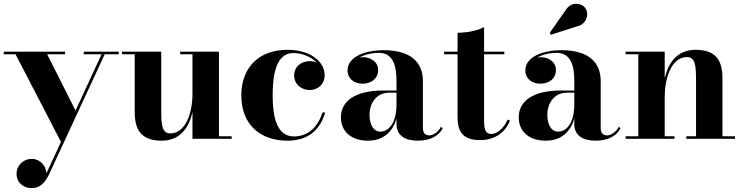

<svg xmlns="http://www.w3.org/2000/svg" viewBox="-20 -733 3925 1014"><path d="M323.5 -446.5V-460H0V-446.5H62L302 16.5L225 182.5C223.5 138 187 106 148 106C103.5 106 67.5 139.5 67.5 185C67.5 235.5 109 260.5 146.5 260.5C193 260.5 218.5 230.5 239 188L533 -446.5H607V-460H422.5V-446.5H516.5L379 -149L229 -446.5Z M831.5 -460H624.5V-446.5H691.5V-141C691.5 -54 720.5 10 833.5 10C935 10 979 -63.5 996.5 -140.5V0H1203.5V-13.5H1136.5V-460H931.5V-446.5H996.5V-236.5C996.5 -145.5 964 -28.5 880 -28.5C838.5 -28.5 831.5 -65 831.5 -149Z M1697.5 -139H1683.5C1659 -65 1611 -12.5 1532 -12.5C1441.5 -12.5 1420 -115.5 1420 -230C1420 -324 1433 -453 1529.5 -453C1572 -453 1622 -434.5 1652.5 -402.5C1641.5 -407.5 1628.5 -410 1615.5 -410C1572.5 -410 1533.5 -382.5 1533.5 -335C1533.5 -282.5 1578 -257.5 1615.5 -257.5C1658.5 -257.5 1694.5 -287.5 1694.5 -336C1694.5 -409.5 1616 -470 1499 -470C1343 -470 1254.5 -372.5 1254.5 -230C1254.5 -67.5 1362 10 1498 10C1611.5 10 1671.5 -50.5 1697.5 -139Z M2003 -255C1861 -255 1780.5 -202.5 1780.5 -113.5C1780.5 -37.5 1836.5 10 1923 10C2001.5 10 2054 -34 2074 -108V-78.5C2074 -15 2122.5 10 2187 10C2248.5 10 2298 -14 2317.5 -55L2309 -64C2293.5 -32.5 2264.5 -18 2247 -18C2221.5 -18 2213.5 -35.5 2213.5 -58V-304.5C2213.5 -398 2157 -468 2004.5 -468C1913.5 -468 1815.5 -435.5 1815.5 -361C1815.5 -317.5 1849.5 -291 1895 -291C1937.5 -291 1977 -315.5 1977 -363C1977 -407 1938.5 -431 1895 -431C1889.5 -431 1884 -430.5 1878.5 -429.5C1909 -446.5 1949 -454 1980.5 -454C2060.5 -454 2074 -376.5 2074 -304.5V-255ZM1989 -38C1948.5 -38 1931.5 -80.5 1931.5 -128C1931.5 -177.5 1960.5 -243.5 2036 -243.5H2074V-181.5C2074 -82.5 2032.5 -38 1989 -38Z M2673.5 -96 2661 -101.5C2641 -54.5 2605 -25.5 2574.5 -25.5C2547 -25.5 2536.5 -44.5 2536.5 -94.5V-446.5H2643.5V-460H2536.5V-590C2501.5 -570 2441.5 -560 2396.5 -560V-460H2325.5V-446.5H2396.5V-116C2396.5 -46 2417.5 7 2514.5 7C2596 7 2648.5 -35 2673.5 -96Z M3028 -594C3076 -604 3093.5 -657 3072 -689C3054 -717 2997.5 -728 2968 -680.5L2883 -559L2890 -549.5ZM2942 -255C2800 -255 2719.5 -202.5 2719.5 -113.5C2719.5 -37.5 2775.5 10 2862 10C2940.5 10 2993 -34 3013 -108V-78.5C3013 -15 3061.5 10 3126 10C3187.5 10 3237 -14 3256.5 -55L3248 -64C3232.5 -32.5 3203.5 -18 3186 -18C3160.5 -18 3152.5 -35.5 3152.5 -58V-304.5C3152.5 -398 3096 -468 2943.5 -468C2852.5 -468 2754.5 -435.5 2754.5 -361C2754.5 -317.5 2788.5 -291 2834 -291C2876.5 -291 2916 -315.5 2916 -363C2916 -407 2877.5 -431 2834 -431C2828.5 -431 2823 -430.5 2817.5 -429.5C2848 -446.5 2888 -454 2919.5 -454C2999.5 -454 3013 -376.5 3013 -304.5V-255ZM2928 -38C2887.5 -38 2870.5 -80.5 2870.5 -128C2870.5 -177.5 2899.5 -243.5 2975 -243.5H3013V-181.5C3013 -82.5 2971.5 -38 2928 -38Z M3284 -13.5V0H3542V-13.5H3490.5V-223.5C3490.5 -314.5 3523.5 -431.5 3607.5 -431.5C3649 -431.5 3656 -395 3656 -311V-13.5H3604.5V0H3862V-13.5H3795.5V-319.5C3795.5 -406.5 3766.5 -470 3654 -470C3553 -470 3508 -396.5 3490.5 -319V-460H3284V-446.5H3351V-13.5Z"/></svg>

Font: Bodoni* 16pt
Style: Bold
Weight: 700
Version: Version 2.3